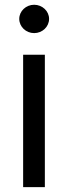

<svg xmlns="http://www.w3.org/2000/svg" viewBox="-20 -771 280 791"><path d="M75.3 0H164.8V-545.5H75.3ZM59.3 -693.2C59.3 -660.9 87 -634.6 120.7 -634.6C154.5 -634.6 182.2 -660.9 182.2 -693.2C182.2 -725.1 154.5 -751.4 120.7 -751.4C87 -751.4 59.3 -725.1 59.3 -693.2Z"/></svg>

Font: Margiela Sans Text
Style: Regular
Weight: 400
Designer: Stefan Endress, Andreas Faust
Version: Version 1.100;FEAKit 1.0